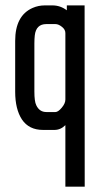

<svg xmlns="http://www.w3.org/2000/svg" viewBox="-20 -487 336 716"><path d="M147.7 -466.9H175.4Q205 -466.9 229.2 -448.6V-464.4V-466.9H231.7H293H295.5V-464.4L295.9 206.5V209H293.5H226.3H223.8V206.5V-20.3Q206 -2.5 183.3 -2.5H140.3Q87.9 -2.5 61.8 -41.5Q36.6 -80 36.6 -144.8V-334.5Q36.6 -428.9 101.8 -457.5Q123 -466.9 147.7 -466.9ZM210 -85Q223.8 -101.3 223.8 -115.6V-363.6Q223.8 -377 211 -386.9Q198.1 -397.2 186.8 -397.2H152.7Q114.6 -397.2 109.7 -355.2Q108.2 -341.4 108.2 -324.6V-145.8Q108.2 -108.7 115.1 -94.9Q127 -69.2 152.7 -69.2H186.8Q196.6 -69.2 210 -85Z"/></svg>

Font: RIT Uroob
Style: 

Weight: 700
Designer: Hussain K H
Foundry: RIT
Version: 2.1.1